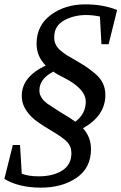

<svg xmlns="http://www.w3.org/2000/svg" viewBox="-20 -779 558 882"><path d="M0 43 39 -113H72L80 19Q111 31 157 31Q225 31 266.5 4Q308 -23 308 -75Q308 -92 303 -104Q298 -116 291 -124Q275 -144 210.5 -182Q146 -220 123.5 -243.5Q101 -267 90.5 -289.5Q80 -312 80 -339Q80 -426 190 -478Q148 -520 148 -578Q148 -662 213.5 -710.5Q279 -759 372 -759Q454 -759 518 -733L479 -576H446L439 -703Q406 -710 376 -710Q319 -710 274 -685Q229 -660 229 -608Q229 -590 235.5 -575.5Q242 -561 257 -548Q272 -535 286 -526Q357 -485 373.5 -474Q390 -463 415.5 -442Q441 -421 452.5 -396.5Q464 -372 464 -343Q464 -247 361 -190Q398 -150 398 -94Q398 -8 332 37.5Q266 83 168 83Q67 83 0 43ZM161 -364Q161 -356 162.5 -349.5Q164 -343 167.5 -336.5Q171 -330 174.5 -325Q178 -320 185 -313.5Q192 -307 196.5 -303.5Q201 -300 257 -264Q305 -236 326 -220Q374 -256 374 -312Q374 -371 274 -422Q244 -436 225 -450Q161 -417 161 -364Z"/></svg>

Font: Volkhov
Style: Italic
Weight: 400
Italic angle: -12°
Designer: Cyreal (www.cyreal.org)
Foundry: Cyreal (www.cyreal.org)
Version: Version 1.010